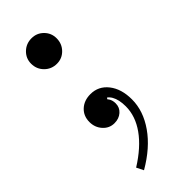

<svg xmlns="http://www.w3.org/2000/svg" viewBox="-216 -471 724 724"><g transform="rotate(-45 146.0 -109.0)"><path d="M76 217 62 189Q129 147 163.5 98.5Q198 50 198 -2Q198 -38 185.5 -59.5Q173 -81 152 -81L178 -87L162 -61L155 -76Q165 -75 172 -64Q179 -53 179 -37Q179 -15 163 -1Q147 13 123 13Q96 13 77.5 -7.5Q59 -28 59 -57Q59 -89 80.5 -109Q102 -129 136 -129Q179 -129 206 -94.5Q233 -60 233 -4Q233 57 192.5 115Q152 173 76 217ZM128 -299Q99 -299 79 -319Q59 -339 59 -368Q59 -396 79 -415.5Q99 -435 128 -435Q156 -435 175.5 -415.5Q195 -396 195 -368Q195 -339 175.5 -319Q156 -299 128 -299Z"/></g></svg>

Font: Baskervville Medium
Style: Regular
Weight: 500
Version: Version 1.100